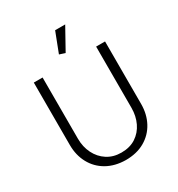

<svg xmlns="http://www.w3.org/2000/svg" viewBox="-208 -1027 1089 1174"><g transform="rotate(-30 336.5 -440.0)"><path d="M147 -680H85V-239Q85 -167 116 -110Q147 -53 203.5 -21Q260 11 336 12Q414 12 470.5 -20.5Q527 -53 557.5 -110Q588 -167 588 -239V-680H525V-248Q525 -190 502.5 -143Q480 -96 438 -68.5Q396 -41 336 -41Q279 -41 236.5 -68.5Q194 -96 170.5 -143Q147 -190 147 -248ZM344 -739 429 -892H358L304 -752Z"/></g></svg>

Font: Catamaran Thin Light
Style: Regular
Weight: 300
Version: Version 2.000